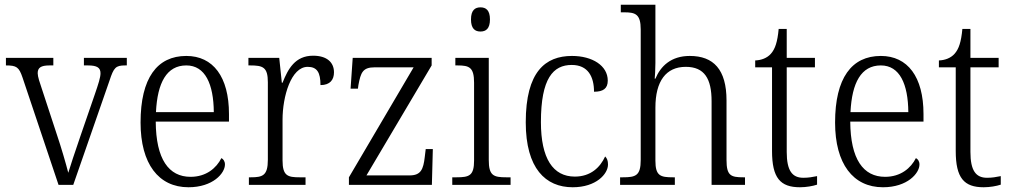

<svg xmlns="http://www.w3.org/2000/svg" viewBox="-20 -780 4264 810"><path d="M75 -453 227 0H289L442 -440C460 -495 468 -504 508 -504H515V-536H334V-504H351C390 -504 404 -494 404 -471C404 -453 395 -426 380 -382L320 -208C295 -136 276 -77 268 -51C259 -87 238 -159 220 -212L156 -407C148 -430 139 -457 139 -471C139 -494 152 -504 189 -504H205V-536H5V-504C50 -504 60 -497 75 -453Z M775 10C878 10 929 -49 929 -86C929 -100 922 -109 914 -113C893 -71 850 -34 784 -34C692 -34 638 -108 637 -267H946V-299C946 -456 879 -544 766 -544C643 -544 573 -451 573 -263C573 -89 649 10 775 10ZM882 -307H638C644 -431 683 -504 766 -504C846 -504 881 -425 882 -307Z M1030 0H1269V-32H1244C1194 -32 1172 -38 1172 -103V-275C1172 -373 1208 -498 1278 -498C1318 -498 1332 -474 1332 -421C1373 -421 1389 -444 1389 -475C1389 -517 1359 -545 1301 -545C1225 -545 1195 -489 1172 -431H1169L1158 -536H1028V-504H1035C1089 -504 1110 -497 1110 -433V-106C1110 -39 1088 -32 1038 -32H1030Z M1452 0H1802L1806 -151H1776L1772 -118C1766 -66 1756 -40 1708 -40H1526L1801 -504V-536H1468L1459 -406H1490L1492 -421C1502 -474 1510 -496 1561 -496H1725L1452 -32Z M2007 -647C2030 -647 2047 -659 2047 -698C2047 -737 2030 -749 2007 -749C1984 -749 1967 -737 1967 -698C1967 -659 1984 -647 2007 -647ZM1888 0H2134V-32H2116C2062 -32 2042 -39 2042 -105V-536H1901V-504H1910C1960 -504 1980 -496 1980 -431V-103C1980 -39 1960 -32 1906 -32H1888Z M2396 10C2495 10 2545 -46 2545 -86C2545 -102 2541 -112 2533 -120C2512 -74 2472 -35 2405 -35C2313 -35 2262 -111 2262 -265C2262 -450 2314 -506 2392 -506C2461 -506 2486 -456 2486 -393C2524 -393 2544 -406 2544 -440C2544 -503 2479 -544 2393 -544C2281 -544 2198 -478 2198 -264C2198 -69 2282 10 2396 10Z M2596 0H2827V-32H2819C2766 -32 2745 -38 2745 -102V-326C2745 -438 2790 -498 2873 -498C2952 -498 2982 -448 2982 -353V0H3123V-32H3116C3063 -32 3045 -39 3045 -105V-356C3045 -487 2990 -544 2890 -544C2811 -544 2767 -501 2745 -448H2742C2743 -456 2745 -488 2745 -514V-760H2599V-728H2613C2660 -728 2683 -721 2683 -656V-105C2683 -39 2662 -32 2608 -32H2596Z M3355 10C3381 10 3409 5 3427 -1V-37C3407 -33 3391 -30 3369 -30C3322 -30 3299 -60 3299 -139V-496H3418V-536H3299V-658H3265C3260 -603 3250 -573 3232 -553C3216 -535 3192 -526 3166 -525V-496H3237V-143C3237 -29 3272 10 3355 10Z M3705 10C3808 10 3859 -49 3859 -86C3859 -100 3852 -109 3844 -113C3823 -71 3780 -34 3714 -34C3622 -34 3568 -108 3567 -267H3876V-299C3876 -456 3809 -544 3696 -544C3573 -544 3503 -451 3503 -263C3503 -89 3579 10 3705 10ZM3812 -307H3568C3574 -431 3613 -504 3696 -504C3776 -504 3811 -425 3812 -307Z M4130 10C4156 10 4184 5 4202 -1V-37C4182 -33 4166 -30 4144 -30C4097 -30 4074 -60 4074 -139V-496H4193V-536H4074V-658H4040C4035 -603 4025 -573 4007 -553C3991 -535 3967 -526 3941 -525V-496H4012V-143C4012 -29 4047 10 4130 10Z"/></svg>

Font: Noto Serif Khmer SemiCondensed Light
Style: Regular
Weight: 300
Width: 4
Designer: Danh Hong and the Monotype Design Team
Foundry: Monotype Imaging Inc.
Version: Version 2.004